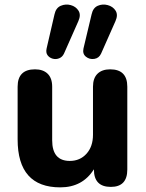

<svg xmlns="http://www.w3.org/2000/svg" viewBox="-20 -798 629 828"><path d="M416 -567Q407 -547 386.5 -544Q366 -541 350.5 -553.5Q335 -566 340 -589L375 -736Q381 -764 401.5 -773Q422 -782 444.5 -776Q467 -770 478.5 -752Q490 -734 478 -707ZM256 -567Q249 -552 235 -546.5Q221 -541 207 -545Q193 -549 185 -560Q177 -571 181 -589L215 -736Q221 -764 242 -773Q263 -782 285 -776Q307 -770 318.5 -752Q330 -734 318 -707ZM240 10Q56 10 56 -197V-424Q56 -499 131 -499Q166 -499 185.5 -480Q205 -461 205 -424V-193Q205 -104 281 -104Q325 -104 353 -135Q381 -166 381 -217V-424Q381 -461 400.5 -480Q420 -499 455 -499Q529 -499 529 -424V-67Q529 8 458 8Q385 8 385 -67V-68Q336 10 240 10Z"/></svg>

Font: Chiron GoRound TC
Style: Bold
Weight: 700
Designer: Ryoko NISHIZUKA 西塚涼子 (kana, bopomofo & ideographs); Paul D. Hunt (Latin, Greek & Cyrillic); Sandoll Communications 산돌커뮤니
Foundry: Adobe
Version: Version 1.000;hotconv 1.1.1;makeotfexe 2.6.0